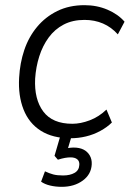

<svg xmlns="http://www.w3.org/2000/svg" viewBox="-20 -527 502 743"><path d="M253 8Q184 8 138 -21Q92 -50 71 -103.5Q50 -157 54 -226Q57 -283 74 -333.5Q91 -384 123.5 -423Q156 -462 202 -484.5Q248 -507 307 -507Q355 -507 396 -489.5Q437 -472 462 -443L436 -394Q411 -422 378.5 -436Q346 -450 307 -450Q261 -450 226.5 -432Q192 -414 168.5 -382Q145 -350 132 -309Q119 -268 116 -223Q112 -143 147.5 -95.5Q183 -48 260 -48Q292 -48 327.5 -61.5Q363 -75 392 -103L413 -53Q395 -35 368.5 -20.5Q342 -6 312.5 1Q283 8 253 8ZM219 196Q195 196 174 191Q153 186 139 176L154 136Q171 144 186 148Q201 152 224 152Q251 152 268.5 142Q286 132 287 111Q288 97 279 89.5Q270 82 253 82Q243 82 231.5 84Q220 86 204 91L191 76L219 -20H263L240 57L219 51Q231 48 243 46Q255 44 265 44Q287 44 302.5 51.5Q318 59 327 74Q336 89 335 109Q333 148 300 172Q267 196 219 196Z"/></svg>

Font: Nunitoga
Style: Light Italic
Weight: 300
Italic angle: -9°
Designer: Vernon Adams
Foundry: Vernon Adams
Version: Version 1.0